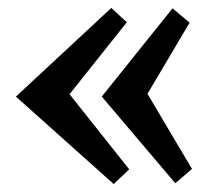

<svg xmlns="http://www.w3.org/2000/svg" viewBox="-20 -502 545 483"><path d="M20 -259 260 -482 299 -446 155 -265 305 -76 266 -39ZM236 -259 414 -481 457 -445 351 -266 463 -77 421 -41Z"/></svg>

Font: PTSerif
Style: Bold
Weight: 700
Designer: A.Korolkova, O.Umpeleva, V.Yefimov
Foundry: ParaType Ltd
Version: Version 1.000W OFL; ttfautohint (v1.2) -l 8 -r 50 -G 200 -x 